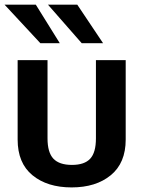

<svg xmlns="http://www.w3.org/2000/svg" viewBox="-24 -795 612 825"><path d="M149.4 -609.4 -4.4 -774.9H129.9L232.9 -609.4ZM327.1 -609.4 182.1 -774.9H308.1L418.9 -609.4ZM51.8 -195.3V-536.6H180.2V-200.2Q180.2 -140.1 205.3 -113.3Q230.5 -86.4 285.2 -86.4Q338.9 -86.4 363.5 -113Q388.2 -139.6 388.2 -200.2V-536.6H516.1V-195.3Q516.1 -94.7 452.1 -42.2Q388.2 10.3 283.7 10.3Q179.2 10.3 115.5 -42Q51.8 -94.2 51.8 -195.3Z"/></svg>

Font: Oxygen
Style: Bold
Weight: 700
Designer: vernon adams
Foundry: Vernon Adams
Version: Version 0.2.3 webfont; ttfautohint (v0.93.3-1d66) -l 8 -r 50